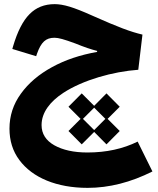

<svg xmlns="http://www.w3.org/2000/svg" viewBox="-20 -574 756 920"><path d="M371.6 117.7 431.2 58.1 490.2 117.7 553.7 53.7 495.6 -4.4 553.7 -62.5 490.2 -126.5 431.2 -66.9 371.6 -126.5 308.1 -62.5 366.2 -4.4 308.1 53.7ZM431.2 -58.1 484.9 -4.4 431.2 49.3 377.4 -4.4ZM242.2 -554.2C192.9 -554.2 152.8 -538.1 121.6 -506.3C89.8 -474.6 63.5 -422.9 42.5 -351.6L39.1 -339.4L153.3 -304.7L157.2 -316.4C177.2 -372.6 199.7 -393.1 241.2 -393.1C260.3 -393.1 286.6 -385.7 339.8 -366.2C384.3 -348.1 416 -337.4 445.3 -330.1V-325.2C364.7 -311 292.5 -287.1 229.5 -252.4C166 -217.8 116.2 -175.3 80.1 -125C43.5 -74.7 25.4 -19 25.4 42.5C25.4 100.1 41 150.4 72.8 192.9C135.7 277.8 252 326.2 399.9 326.2C502.9 326.2 606.4 299.8 710.4 247.6L639.6 104.5C569.3 139.2 489.3 156.7 398.9 156.7C334 156.7 280.8 145 240.2 122.1C199.7 99.1 179.2 66.9 179.2 25.4C179.2 -34.7 219.2 -86.9 283.2 -128.9C377.9 -190.9 521.5 -231 642.6 -239.7L662.6 -408.2C606.4 -421.4 546.9 -443.4 421.4 -499.5C377 -519.5 340.8 -533.7 313.5 -542C286.1 -550.3 262.2 -554.2 242.2 -554.2Z"/></svg>

Font: Estedad ExtraBold
Style: Regular
Weight: 800
Designer: Amin Abedi
Version: Version 7.3